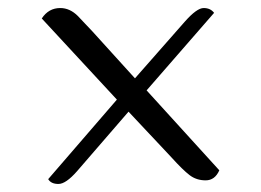

<svg xmlns="http://www.w3.org/2000/svg" viewBox="-20 -641 650 478"><path d="M526 -217Q515 -192 492 -192Q469 -192 452 -205Q435 -218 407 -249L300 -363L172 -215Q144 -183 125.5 -183Q107 -183 100 -195L271 -393L84 -595Q101 -621 130 -621Q154 -621 174 -601Q178 -597 190.5 -583.5Q203 -570 209 -564L316 -446L440 -587Q470 -621 487 -621Q504 -621 513 -609L345 -416Z"/></svg>

Font: Laila Light
Style: Regular
Weight: 300
Designer: Hitesh Malaviya
Foundry: Indian Type Foundry
Version: Version 1.302;PS 1.0;hotconv 1.0.78;makeotf.lib2.5.61930; tt